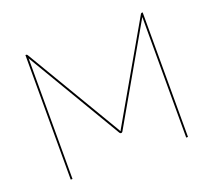

<svg xmlns="http://www.w3.org/2000/svg" viewBox="-118 -857 1128 1014"><g transform="rotate(-20 445.5 -350.0)"><path d="M450.5 -150Q451.5 -153.5 456 -160.5L764 -696Q766.5 -700 771 -700H775V0H765V-669V-678L459 -145Q455.5 -140 452 -140H449Q445.5 -140 442 -145L125.5 -678.5Q126 -676 126 -673.8Q126 -671.5 126 -669V0H116V-700H120Q124.5 -700 127 -696L445 -160.5Z"/></g></svg>

Font: Lato Hairline
Style: Regular
Weight: 100
Designer: Lukasz Dziedzic
Foundry: tyPoland Lukasz Dziedzic
Version: Version 2.007; 2014-02-27